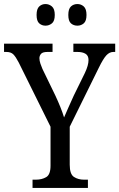

<svg xmlns="http://www.w3.org/2000/svg" viewBox="-24 -930 590 950"><path d="M137 0V-41H154Q183 -41 204.5 -53.5Q226 -66 226 -110V-303L69 -620Q54 -649 42 -661Q30 -673 7 -673H-4V-714H236V-673H211Q187 -673 179 -663.5Q171 -654 171 -642Q171 -630 176 -615Q181 -600 186 -589L250 -457Q264 -427 275 -399.5Q286 -372 293 -349Q301 -369 314 -397Q327 -425 341 -457L396 -569Q414 -607 414 -633Q414 -655 399 -664Q384 -673 359 -673H339V-714H546V-673H537Q518 -673 502.5 -656.5Q487 -640 465 -595L321 -303V-115Q321 -68 342 -54.5Q363 -41 391 -41H411V0ZM359 -803Q340 -803 327 -814.5Q314 -826 314 -856Q314 -886 327 -898Q340 -910 359 -910Q377 -910 390.5 -898Q404 -886 404 -856Q404 -826 390.5 -814.5Q377 -803 359 -803ZM201 -803Q183 -803 170 -814.5Q157 -826 157 -856Q157 -886 170 -898Q183 -910 201 -910Q219 -910 233 -898Q247 -886 247 -856Q247 -826 233 -814.5Q219 -803 201 -803Z"/></svg>

Font: Noto Serif Myanmar Cond
Style: Regular
Weight: 400
Width: 3
Designer: Ben Mitchell and the Monotype Design Team
Foundry: Monotype Imaging Inc.
Version: Version 2.106; ttfautohint (v1.8.4.7-5d5b)